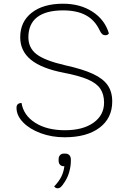

<svg xmlns="http://www.w3.org/2000/svg" viewBox="-20 -730 682 1035"><path d="M69 -149Q69 -174 96 -175Q107 -108 170 -68Q233 -28 330 -28Q427 -28 484 -68.5Q541 -109 541 -177Q541 -222 520.5 -252Q500 -282 453 -302Q406 -322 323 -338Q204 -361 146.5 -408Q89 -455 89 -529Q89 -613 151 -661.5Q213 -710 320 -710Q412 -710 478.5 -667Q545 -624 567 -550Q561 -540 548 -540Q538 -540 531 -546Q524 -552 517 -567Q491 -622 442.5 -648Q394 -674 320 -674Q228 -674 180.5 -637.5Q133 -601 133 -529Q133 -471 178 -437Q223 -403 332 -378Q427 -357 481.5 -331.5Q536 -306 560.5 -270.5Q585 -235 585 -183Q585 -93 516.5 -41.5Q448 10 328 10Q259 10 199.5 -12Q140 -34 104.5 -70.5Q69 -107 69 -149ZM362 130V138Q362 164 354 194Q346 224 330 249Q316 271 308 278Q300 285 290 285Q280 285 272 275Q297 249 310 223.5Q323 198 327 166H324Q311 166 303.5 158Q296 150 296 136V128Q296 115 303.5 106.5Q311 98 324 98H332Q346 98 354 106.5Q362 115 362 130Z"/></svg>

Font: Krub ExtraLight
Style: Regular
Weight: 275
Designer: Ekaluck Peanpanawate
Foundry: Cadson Demak Co.,Ltd.
Version: Version 1.000; ttfautohint (v1.6)